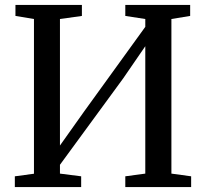

<svg xmlns="http://www.w3.org/2000/svg" viewBox="-20 -763 840 783"><path d="M311 0H40.5V-44L118.5 -54.5V-685.5L43 -698V-743H314V-698L224.5 -685.5V-169.5L323.5 -309L572.5 -653.5V-685.5L491 -698V-743H755.5V-698L679 -685.5V-55L759.5 -44V0H491V-44L572.5 -55V-574.5L482.5 -443.5L224.5 -91V-55L311 -44Z"/></svg>

Font: Merriweather 12pt
Style: Regular
Weight: 400
Designer: Eben Sorkin
Foundry: Eben Sorkin
Version: Version 2.100